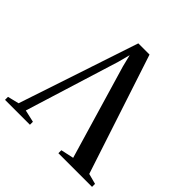

<svg xmlns="http://www.w3.org/2000/svg" viewBox="-214 -909 1071 1071"><g transform="rotate(45 321.0 -374.0)"><path d="M-22 0V-23.5L45 -40L281 -748.5H369.5L602.5 -40L664.5 -23.5V0H399V-23.5L475.5 -40L311 -597.5L293.5 -668L275 -597.5L102 -40L174.5 -23.5V0Z"/></g></svg>

Font: Merriweather 120pt Medium
Style: Regular
Weight: 500
Version: Version 2.100